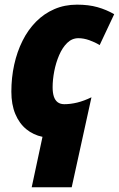

<svg xmlns="http://www.w3.org/2000/svg" viewBox="-20 -583 511 825"><path d="M116.2 221.7 162.6 4.9Q123.5 -2.9 93.3 -27.6Q63 -52.2 45.9 -93Q28.8 -133.8 28.8 -189Q28.8 -249.5 41 -304.9Q53.2 -360.4 76.7 -407.5Q100.1 -454.6 134.5 -489.5Q168.9 -524.4 213.4 -543.7Q257.8 -563 311 -563Q360.8 -563 398.9 -552.2Q437 -541.5 470.7 -522L408.2 -389.2Q388.7 -401.4 364 -410.2Q339.4 -418.9 316.9 -418.9Q289.6 -418.9 268.8 -398.7Q248 -378.4 234.1 -345.9Q220.2 -313.5 213.1 -276.9Q206.1 -240.2 206.1 -208Q206.1 -184.6 211.4 -168.2Q216.8 -151.9 228 -143.6Q239.3 -135.3 256.3 -135.3Q282.7 -135.3 311.8 -142.3Q340.8 -149.4 373 -165L288.1 221.7Z"/></svg>

Font: Open Sans SemiCondensed ExtraBold
Style: Italic
Weight: 800
Width: 4
Italic angle: -12°
Designer: Monotype Design Team
Foundry: Monotype Imaging Inc.
Version: Version 3.003